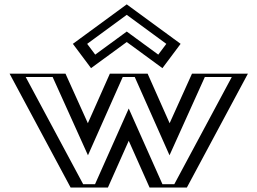

<svg xmlns="http://www.w3.org/2000/svg" viewBox="-20 -845 1160 865"><path d="M442 0H322L47 -513H251L376 -236L499 -513H621L744 -236L869 -513H1073L798 0H678L560 -265ZM330 -649 398 -558 551 -670 704 -558 772 -649 551 -811ZM432.3 -15 560 -301.9 687.7 -15H789L1047.9 -498H878.7L743.9 -199.3L611.2 -498H508.8L376.1 -199.3L241.3 -498H72.1L331 -15ZM351.1 -645.9 551 -792.4 750.9 -645.9 700.9 -578.9 551 -688.6 401.1 -578.9ZM432.3 -15H331L72.1 -498H241.3L376.1 -199.3L508.8 -498H611.2L743.9 -199.3L878.7 -498H1047.9L789 -15H687.7L560 -301.9ZM351.1 -645.9 401.1 -578.9 551 -688.6 700.9 -578.9 750.9 -645.9 551 -792.4ZM442 0 560 -265 678 0H798L1073 -513H869L744 -236L621 -513H499L376 -236L251 -513H47L322 0ZM330 -649 551 -811 772 -649 704 -558 551 -670 398 -558ZM408.1 -15H354.8L95.8 -498H217.2L376.3 -145.4L532.9 -498H587.1L743.7 -145.4L902.8 -498H1024.2L765.2 -15H711.9L560 -356.1ZM372.7 -647.4 551 -778.1 729.3 -647.4 693 -598.9 551 -702.9 409 -598.9ZM466.1 0 560 -210.8 653.9 0H821.8L1096.8 -513H844.9L744.2 -289.9L645.1 -513H474.9L375.8 -289.9L275.1 -513H23.2L298.2 0ZM308.3 -647.5 390.2 -538 551 -655.7 711.8 -538 793.7 -647.5 551 -825.3Z"/></svg>

Font: Hussar Outliner
Style: Regular
Weight: 700
Foundry: Cannot Into Space Fonts
Version: Version 0.92